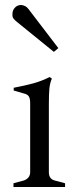

<svg xmlns="http://www.w3.org/2000/svg" viewBox="-20 -750 304 770"><path d="M34 -15 75 -26Q101 -35 101 -60V-336Q101 -355 95.5 -363.5Q90 -372 76 -375L35 -387V-398Q82 -407 114.5 -416Q147 -425 179 -441L188 -435Q180 -416 178 -394Q176 -372 176 -334V-59Q176 -32 200 -26L241 -15V0H34ZM48 -662Q38 -670 33.5 -676.5Q29 -683 30 -695Q30 -709 40 -719.5Q50 -730 65 -730Q84 -728 94 -714L214 -557L196 -542Z"/></svg>

Font: Ibarra Real Nova
Style: Regular
Weight: 400
Designer: Jose Maria Ribagorda & Octavio Pardo
Foundry: Jose Maria Ribagorda
Version: Version 1.014